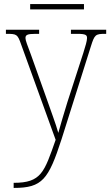

<svg xmlns="http://www.w3.org/2000/svg" viewBox="-20 -682 541 942"><path d="M128 -636H392V-662H128ZM47 215V240H48C188 240 218 198 282 1L426 -455C444 -512 448 -516 497 -516H501V-536H328V-516H359C403 -516 407 -509 407 -495C407 -481 399 -455 389 -423L311 -182C292 -119 277 -71 266 -30C255 -72 226 -147 202 -217L132 -413C114 -462 105 -483 105 -495C105 -510 112 -516 155 -516H172V-536H9V-516H11C63 -516 66 -514 84 -463L253 4C197 163 183 215 47 215Z"/></svg>

Font: Noto Serif SemiCondensed Thin
Style: Regular
Weight: 100
Width: 4
Designer: Monotype Design Team
Foundry: Monotype Imaging Inc.
Version: Version 2.015